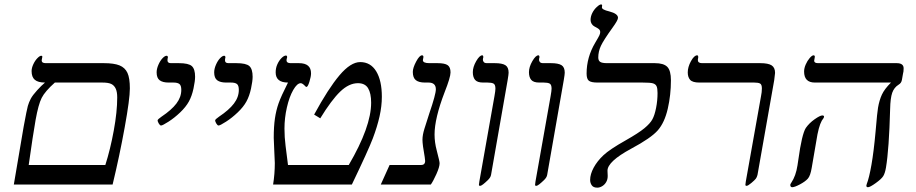

<svg xmlns="http://www.w3.org/2000/svg" viewBox="-20 -841 4174 875"><path d="M571.8 -438Q571.8 -390.1 548.3 -260.7Q524.9 -131.3 493.2 0H43L87.9 -264.2Q102.1 -341.3 106.9 -358.2Q111.8 -375 120.1 -390.9Q128.4 -406.7 148.9 -429.2Q169.4 -451.7 185.1 -464.8Q153.3 -464.8 138.7 -477.3Q124 -489.7 124 -517.1Q124 -531.2 131.8 -548.1Q139.6 -564.9 150.4 -575.9Q161.1 -586.9 168 -586.9Q172.9 -586.9 172.9 -582L169.9 -565.9Q169.9 -553.2 188 -553.2H453.1Q499.5 -553.2 524.7 -543Q549.8 -532.7 560.8 -509Q571.8 -485.4 571.8 -438ZM460 -88.9Q482.9 -160.6 498.5 -246.1Q514.2 -331.5 514.2 -397Q514.2 -421.9 507.6 -436.5Q501 -451.2 487.8 -458Q474.6 -464.8 445.8 -464.8H230Q185.1 -424.8 169.9 -394.8Q154.8 -364.7 142.3 -294.9Q129.9 -225.1 110.8 -88.9Z M748 -464.8Q721.7 -464.8 707.8 -475.1Q693.8 -485.4 693.8 -511.2Q693.8 -527.3 701.9 -545.9Q710 -564.5 720.7 -575.7Q731.4 -586.9 739.3 -586.9Q745.1 -586.9 745.1 -579.1Q743.2 -573.2 743.2 -565.9Q743.2 -553.2 758.8 -553.2H794.9Q839.4 -553.2 854.2 -539.8Q869.1 -526.4 869.1 -491.2Q869.1 -471.7 861.8 -437.5Q854.5 -403.3 840.8 -378.4Q827.1 -353.5 801 -328.6Q774.9 -303.7 747.8 -286.4Q720.7 -269 713.9 -269Q709 -269 703.6 -278.1Q698.2 -287.1 698.2 -293Q699.7 -297.9 715.8 -309.1Q761.7 -339.8 783.9 -369.1Q806.2 -398.4 806.2 -431.2Q806.2 -451.2 797.9 -458Q789.6 -464.8 770 -464.8Z M1010.3 -464.8Q983.9 -464.8 970 -475.1Q956.1 -485.4 956.1 -511.2Q956.1 -527.3 964.1 -545.9Q972.2 -564.5 982.9 -575.7Q993.7 -586.9 1001.5 -586.9Q1007.3 -586.9 1007.3 -579.1Q1005.4 -573.2 1005.4 -565.9Q1005.4 -553.2 1021 -553.2H1057.1Q1101.6 -553.2 1116.5 -539.8Q1131.3 -526.4 1131.3 -491.2Q1131.3 -471.7 1124 -437.5Q1116.7 -403.3 1103 -378.4Q1089.4 -353.5 1063.2 -328.6Q1037.1 -303.7 1010 -286.4Q982.9 -269 976.1 -269Q971.2 -269 965.8 -278.1Q960.4 -287.1 960.4 -293Q961.9 -297.9 978 -309.1Q1023.9 -339.8 1046.1 -369.1Q1068.4 -398.4 1068.4 -431.2Q1068.4 -451.2 1060.1 -458Q1051.8 -464.8 1032.2 -464.8Z M1569.3 -88.9Q1671.4 -263.2 1671.4 -373Q1671.4 -416 1657.5 -439Q1643.6 -461.9 1611.3 -461.9Q1570.3 -461.9 1530.5 -423.6Q1490.7 -385.3 1439.5 -301.8L1411.6 -318.8Q1476.1 -437.5 1527.1 -497.8Q1578.1 -558.1 1621.6 -558.1Q1668.9 -558.1 1694.6 -515.9Q1720.2 -473.6 1720.2 -399.9Q1720.2 -357.4 1709.7 -310.5Q1699.2 -263.7 1679 -210.2Q1658.7 -156.7 1583.5 0H1224.6Q1232.4 -48.8 1232.4 -98.1L1230 -152.3L1227.5 -212.9Q1227.5 -264.2 1232.9 -301Q1238.3 -337.9 1249.5 -369.9Q1260.7 -401.9 1292.5 -464.8Q1236.3 -464.8 1236.3 -511.2Q1236.3 -530.8 1243.9 -547.9Q1251.5 -564.9 1262.9 -576.4Q1274.4 -587.9 1283.2 -587.9Q1288.6 -587.9 1288.6 -580.1L1287.1 -574.7L1285.6 -566.9Q1285.6 -553.2 1304.2 -553.2H1342.3Q1397.5 -553.2 1397.5 -506.8Q1397.5 -492.2 1390.1 -468.5Q1382.8 -444.8 1376.5 -444.8Q1374 -444.8 1371.6 -447.8Q1358.4 -461.9 1350.6 -461.9Q1334 -461.9 1316.2 -430.7Q1298.3 -399.4 1287.4 -351.3Q1276.4 -303.2 1276.4 -254.9Q1276.4 -215.8 1281.5 -176Q1286.6 -136.2 1292.5 -88.9Z M1983.4 -97.2Q1983.4 -80.1 1968.8 -47.6Q1954.1 -15.1 1943.4 0H1715.3L1755.4 -88.9H1898.4Q1917.5 -88.9 1917.5 -107.9L1915.5 -125.5Q1905.3 -182.1 1905.3 -204.1Q1905.3 -225.6 1914.1 -253.9Q1922.9 -282.2 1936.5 -324.2Q1966.3 -411.1 1966.3 -434.1Q1966.3 -464.8 1932.6 -464.8H1916.5Q1888.7 -464.8 1875 -475.8Q1861.3 -486.8 1861.3 -513.2Q1861.3 -531.7 1876.5 -560.3Q1891.6 -588.9 1903.3 -588.9Q1909.7 -588.9 1909.7 -581.1L1907.2 -566.9Q1907.2 -553.2 1936.5 -553.2H1973.6Q2007.3 -553.2 2020.3 -543.9Q2033.2 -534.7 2033.2 -511.2Q2033.2 -488.8 2006.3 -420.9Q1960.4 -301.3 1960.4 -228Q1960.4 -192.4 1970.2 -155.8Q1983.4 -105.5 1983.4 -97.2Z M2237.8 -437Q2237.8 -455.6 2229 -460.2Q2220.2 -464.8 2201.7 -464.8H2181.6Q2155.3 -464.8 2145 -477.1Q2134.8 -489.3 2134.8 -512.2Q2134.8 -535.6 2150.1 -562.3Q2165.5 -588.9 2177.7 -588.9Q2182.6 -588.9 2182.6 -580.1Q2180.7 -574.2 2180.7 -567.9Q2180.7 -563.5 2184.6 -558.3Q2188.5 -553.2 2199.7 -553.2H2234.9Q2268.6 -553.2 2283.2 -543.9Q2297.9 -534.7 2297.9 -509.8Q2297.9 -502.4 2293.5 -476.1L2217.8 -43.9Q2215.8 -32.2 2203.1 -20Q2190.4 -7.8 2181.6 -1Q2172.9 5.9 2167.5 5.9Q2162.6 5.9 2162.6 1L2164.6 -14.2L2233.4 -402.8Q2237.8 -427.2 2237.8 -437Z M2493.7 -437Q2493.7 -455.6 2484.9 -460.2Q2476.1 -464.8 2457.5 -464.8H2437.5Q2411.1 -464.8 2400.9 -477.1Q2390.6 -489.3 2390.6 -512.2Q2390.6 -535.6 2406 -562.3Q2421.4 -588.9 2433.6 -588.9Q2438.5 -588.9 2438.5 -580.1Q2436.5 -574.2 2436.5 -567.9Q2436.5 -563.5 2440.4 -558.3Q2444.3 -553.2 2455.6 -553.2H2490.7Q2524.4 -553.2 2539.1 -543.9Q2553.7 -534.7 2553.7 -509.8Q2553.7 -502.4 2549.3 -476.1L2473.6 -43.9Q2471.7 -32.2 2459 -20Q2446.3 -7.8 2437.5 -1Q2428.7 5.9 2423.3 5.9Q2418.5 5.9 2418.5 1L2420.4 -14.2L2489.3 -402.8Q2493.7 -427.2 2493.7 -437Z M2703.1 -464.8Q2674.3 -464.8 2663.8 -472.9Q2653.3 -481 2653.3 -505.9Q2653.3 -580.1 2692.4 -646Q2708.5 -672.9 2711.9 -680.7Q2715.3 -688.5 2715.3 -694.8Q2715.3 -703.1 2709.2 -708.3Q2703.1 -713.4 2689.5 -720.2Q2681.6 -724.1 2676.5 -732.2Q2671.4 -740.2 2671.4 -750Q2671.4 -766.1 2679.2 -781.7Q2687 -797.4 2699.7 -809.1Q2712.4 -820.8 2719.2 -820.8Q2724.1 -820.8 2724.1 -815.9L2723.1 -807.1Q2723.1 -796.9 2756.3 -789.1Q2796.4 -778.8 2796.4 -759.8Q2796.4 -749 2771.5 -714.8Q2730 -657.2 2718.3 -631.6Q2706.5 -606 2706.5 -579.1Q2706.5 -564.9 2715.1 -559.1Q2723.6 -553.2 2746.6 -553.2H2964.4Q3004.4 -553.2 3021 -536.4Q3037.6 -519.5 3037.6 -475.1Q3037.6 -408.2 3023.2 -345.5Q3008.8 -282.7 2978 -247.3Q2947.3 -211.9 2856 -163.1Q2748.5 -105 2748.5 -63L2749.5 -39.1Q2749.5 -23.4 2742.7 -11.5Q2735.8 0.5 2724.6 7.3Q2713.4 14.2 2702.1 14.2Q2684.1 14.2 2676.8 3.4Q2669.4 -7.3 2669.4 -21Q2669.4 -46.9 2685.5 -76.9Q2701.7 -106.9 2730 -133.5Q2758.3 -160.2 2831.1 -201.2Q2890.6 -234.9 2916.7 -256.6Q2942.9 -278.3 2953.1 -297.1Q2963.4 -315.9 2970 -349.4Q2976.6 -382.8 2976.6 -417Q2976.6 -438.5 2972.2 -448Q2967.8 -457.5 2955.8 -461.2Q2943.8 -464.8 2908.2 -464.8Z M3444.3 -553.2Q3481.4 -553.2 3496.8 -543Q3512.2 -532.7 3512.2 -508.8L3508.3 -475.6L3432.1 -43.9Q3429.2 -32.7 3424.3 -26.4Q3419.4 -20 3404.1 -7.1Q3388.7 5.9 3382.3 5.9Q3377 5.9 3377 1L3378.9 -14.2L3448.2 -402.8Q3452.1 -420.9 3452.1 -438Q3452.1 -456.1 3443.8 -460.4Q3435.5 -464.8 3417 -464.8H3167Q3136.2 -464.8 3125.2 -477.1Q3114.3 -489.3 3114.3 -511.2Q3114.3 -535.6 3128.9 -562.3Q3143.6 -588.9 3157.2 -588.9Q3162.1 -588.9 3162.1 -580.1L3160.2 -567.9Q3160.2 -553.2 3179.2 -553.2Z M3693.4 -464.8Q3644.5 -464.8 3644.5 -515.1Q3644.5 -530.3 3651.9 -547.1Q3659.2 -564 3669.9 -576.4Q3680.7 -588.9 3687.5 -588.9Q3693.4 -588.9 3693.4 -582L3690.4 -564Q3690.4 -553.2 3708.5 -553.2H4066.4Q4098.1 -553.2 4098.1 -529.8Q4098.1 -513.7 4095.2 -504.9L4090.3 -477.1Q4087.9 -462.4 4075.2 -455.1Q4054.7 -442.4 4046.1 -418.2Q4037.6 -394 4036.6 -344.2Q4031.7 -161.6 4017.6 -77.1Q4013.2 -51.3 4005.1 -38.3Q3997.1 -25.4 3970.9 -6.6Q3944.8 12.2 3935.5 12.2Q3928.2 12.2 3928.2 4.9L3930.2 -2.9Q3940.9 -29.8 3951.4 -89.6Q3961.9 -149.4 3970.2 -240.7Q3978 -333 3981.4 -350.1Q3987.3 -384.3 3999 -409.7Q4010.7 -435.1 4040.5 -464.8ZM3735.4 -309.1Q3735.4 -304.2 3725.1 -291Q3710 -263.7 3700.2 -198.2L3679.2 -76.2Q3673.3 -40 3661.6 -26.9Q3649.9 -13.7 3625.5 -0.7Q3601.1 12.2 3590.3 12.2Q3581.5 12.2 3581.5 1Q3582 -2.4 3586.4 -8.8Q3606.9 -39.1 3614.3 -86.9L3618.2 -112.8Q3634.3 -229.5 3652.3 -257.8Q3667.5 -279.8 3692.4 -297.4Q3717.3 -314.9 3727.5 -314.9Q3735.4 -314.9 3735.4 -309.1Z"/></svg>

Font: Liberation Serif
Style: Italic
Weight: 400
Italic angle: -16.333°
Designer: Steve Matteson
Foundry: Ascender Corporation
Version: Version 2.1.5